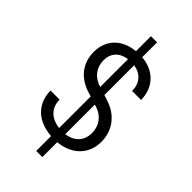

<svg xmlns="http://www.w3.org/2000/svg" viewBox="-298 -963 1195 1195"><g transform="rotate(45 300.0 -365.0)"><path d="M332 -406V-668C398 -658 436 -613 436 -546H515C514 -656 443 -729 332 -739V-870H278V-738C166 -728 95 -656 95 -549C95 -452 152 -378 251 -348L278 -340V-62C200 -71 155 -118 155 -189H75C77 -74 152 0 278 9V140H332V9C449 -2 525 -77 525 -187C525 -285 467 -363 369 -394ZM175 -556C175 -618 213 -659 278 -668V-423C212 -443 175 -492 175 -556ZM332 -322 346 -318C408 -299 445 -248 445 -185C445 -116 403 -71 332 -62Z"/></g></svg>

Font: Tekne LDO Light
Style: Regular
Weight: 300
Monospace: yes
Designer: Alessio Laiso, Mario Rullo, Paolo Rosset
Foundry: Alessio Laiso
Version: Version 1.000;hotconv 1.0.109;makeotfexe 2.5.65596